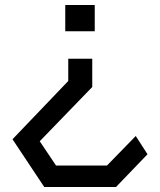

<svg xmlns="http://www.w3.org/2000/svg" viewBox="-20 -723 640 768"><path d="M444 25 570 -106 523 -179 408 -61H204L139 -158L349 -375V-488H253V-399L30 -166L157 25ZM359 -703H241V-598H359Z"/></svg>

Font: Kode Mono Medium
Style: Regular
Weight: 500
Monospace: yes
Designer: Isa Ozler
Foundry: Kadena LLC
Version: Version 1.206;gftools[0.9.28]